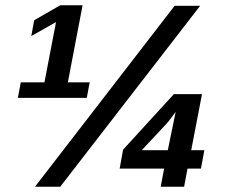

<svg xmlns="http://www.w3.org/2000/svg" viewBox="-20 -710 874 730"><path d="M310 -338H48L59 -397H149L193 -626L99 -573L110 -633L209 -690H294L238 -397H321ZM741 -688 209 0H113L644 -688ZM744 -69H693L680 0H591L604 -69H435L448 -141L641 -352H748L707 -139H757ZM606 -232 519 -139H618L648 -285L640 -274Q621 -247 606 -232Z"/></svg>

Font: Libra Sans
Style: Bold Italic
Weight: 700
Italic angle: -12°
Foundry: Context Ltd
Version: Version 1.002